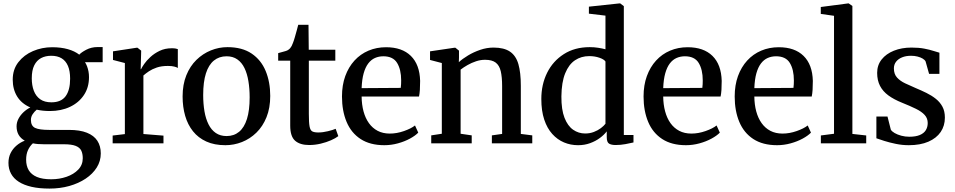

<svg xmlns="http://www.w3.org/2000/svg" viewBox="-20 -839 5590 1124"><path d="M270 265Q210 265 165 254.8Q120 244.5 90 225.2Q60 206 44.8 178Q29.5 150 29.5 114.5Q29.5 82.5 42.2 57Q55 31.5 76.8 13Q98.5 -5.5 125 -15.5Q101.5 -28.5 89.2 -49.5Q77 -70.5 77 -99.5Q77 -122.5 88 -143.5Q99 -164.5 117.2 -181.8Q135.5 -199 157.5 -210Q106 -232.5 80.2 -274.5Q54.5 -316.5 54.5 -373Q54.5 -432.5 87.5 -475Q120.5 -517.5 173.2 -540Q226 -562.5 285 -562.5Q337 -562.5 377 -551.2Q417 -540 444 -519Q455 -532 485 -547.8Q515 -563.5 551.5 -563.5H581V-475H477.5Q484.5 -464.5 489.8 -450.5Q495 -436.5 498 -420.8Q501 -405 501 -387.5Q501 -327 471.2 -282.5Q441.5 -238 389.8 -213.5Q338 -189 272 -189Q251.5 -189 232 -191Q212.5 -193 195 -197Q181 -185.5 171 -170.2Q161 -155 161 -137Q161 -102 185.5 -90.2Q210 -78.5 268.5 -78.5H384Q447.5 -78.5 488.8 -62Q530 -45.5 550 -14.8Q570 16 570 59Q570 104 546.5 141.5Q523 179 481.5 206.8Q440 234.5 385.8 249.8Q331.5 265 270 265ZM280 210.5Q327.5 210.5 369.5 196Q411.5 181.5 438 154Q464.5 126.5 464.5 87.5Q464.5 61 455.8 42.8Q447 24.5 423 15Q399 5.5 353.5 5.5H237Q218.5 5.5 202.2 4.2Q186 3 172.5 0Q154.5 16.5 143.8 40Q133 63.5 133 96Q133 132 148.2 157.5Q163.5 183 195.8 196.8Q228 210.5 280 210.5ZM281 -240Q338 -240 364.2 -275.8Q390.5 -311.5 390.5 -378.5Q390.5 -423.5 377.8 -453.2Q365 -483 340.5 -497.8Q316 -512.5 280 -512.5Q246 -512.5 220.5 -499Q195 -485.5 180.5 -456.5Q166 -427.5 166 -380.5Q166 -339.5 178 -307.8Q190 -276 215.2 -258Q240.5 -240 281 -240Z M639.5 0V-45.5L711 -54V-470L641.5 -488V-538.5L779.5 -559.5H785L806.5 -542.5L806 -521.5L803.5 -433.5L806 -434.5Q810.5 -444.5 824 -464.2Q837.5 -484 860.5 -505.2Q883.5 -526.5 914.8 -541.5Q946 -556.5 985.5 -556.5Q999 -556.5 1007.2 -555Q1015.5 -553.5 1021 -551.5V-441Q1015 -445.5 1000.2 -449.2Q985.5 -453 963 -453Q925.5 -453 898.2 -443.8Q871 -434.5 852 -421.8Q833 -409 819.5 -397V-54.5L937 -45V0Z M1049 -274Q1049 -344.5 1070.8 -398.2Q1092.5 -452 1130 -488.5Q1167.5 -525 1214.5 -544Q1261.5 -563 1311.5 -563Q1397.5 -563 1453 -525.5Q1508.5 -488 1535.2 -423.5Q1562 -359 1562 -277.5Q1562 -207 1540.2 -153Q1518.5 -99 1481 -62.5Q1443.5 -26 1396.5 -7.5Q1349.5 11 1299.5 11Q1235 11 1187.8 -10.5Q1140.5 -32 1109.8 -70.5Q1079 -109 1064 -161Q1049 -213 1049 -274ZM1306.5 -42.5Q1349.5 -42.5 1379.8 -67.5Q1410 -92.5 1425.8 -142.8Q1441.5 -193 1441.5 -269Q1441.5 -320 1434.2 -364Q1427 -408 1411.2 -440.5Q1395.5 -473 1369.5 -491.2Q1343.5 -509.5 1306.5 -509.5Q1263 -509.5 1232.2 -484.5Q1201.5 -459.5 1185.5 -409.5Q1169.5 -359.5 1169.5 -283Q1169.5 -231 1177 -187.2Q1184.5 -143.5 1200.8 -111Q1217 -78.5 1243.2 -60.5Q1269.5 -42.5 1306.5 -42.5Z M1790 10Q1736.5 10 1707.8 -15Q1679 -40 1679 -103.5V-484H1608.5V-528Q1618.5 -531 1630.2 -534Q1642 -537 1652.5 -540.2Q1663 -543.5 1668 -547.5Q1674.5 -552 1679 -557.2Q1683.5 -562.5 1687.2 -569.5Q1691 -576.5 1694.5 -586.5Q1699.5 -598.5 1705.5 -619.2Q1711.5 -640 1717.2 -660.8Q1723 -681.5 1726 -694H1786L1787.5 -548H1943V-484H1788V-172.5Q1788 -122 1792.2 -99Q1796.5 -76 1808.2 -69.8Q1820 -63.5 1843.5 -63.5Q1869.5 -63.5 1899.5 -70.8Q1929.5 -78 1945 -85L1960.5 -42Q1945 -30 1918 -18Q1891 -6 1857.5 2Q1824 10 1790 10Z M2230 11Q2146.5 11 2091.2 -25Q2036 -61 2009 -125.5Q1982 -190 1982 -274Q1982 -340.5 2001.2 -393.5Q2020.5 -446.5 2055.2 -484.5Q2090 -522.5 2137.2 -542.5Q2184.5 -562.5 2240 -562.5Q2333.5 -562.5 2385.2 -511.8Q2437 -461 2439.5 -365.5Q2439.5 -335 2438 -312.8Q2436.5 -290.5 2433 -274H2097Q2097.5 -226.5 2108.2 -186.8Q2119 -147 2139.8 -118Q2160.5 -89 2191 -73Q2221.5 -57 2262 -57Q2303 -57 2345 -71.8Q2387 -86.5 2409.5 -104.5L2428.5 -62.5Q2411 -44.5 2379.8 -27.5Q2348.5 -10.5 2309.5 0.2Q2270.5 11 2230 11ZM2097 -323 2326 -324.5Q2327.5 -334 2328 -346.2Q2328.5 -358.5 2328.5 -368.5Q2328.5 -431.5 2304.8 -470.5Q2281 -509.5 2224 -509.5Q2197.5 -509.5 2175 -499.5Q2152.5 -489.5 2135.8 -467.5Q2119 -445.5 2109 -410Q2099 -374.5 2097 -323Z M2566.5 -56V-470L2497.5 -488V-538.5L2640 -559.5H2646L2667 -542.5V-501.5L2666 -475Q2687 -494.5 2719.8 -514.2Q2752.5 -534 2791.2 -547.2Q2830 -560.5 2869 -560.5Q2930.5 -560.5 2965.5 -536.8Q3000.5 -513 3014.8 -463.5Q3029 -414 3029 -337V-55L3096 -46.5V0H2859.5V-46.5L2919.5 -55V-335.5Q2919.5 -388 2911.5 -422Q2903.5 -456 2882 -472.5Q2860.5 -489 2819.5 -489Q2793 -489 2766.8 -480.2Q2740.5 -471.5 2717.2 -458.2Q2694 -445 2676.5 -431.5V-56L2741.5 -46.5V0H2504.5V-46.5Z M3364 11Q3320.5 11 3281.8 -5.2Q3243 -21.5 3213 -54.8Q3183 -88 3166 -139Q3149 -190 3149 -259.5Q3149 -344.5 3183 -413Q3217 -481.5 3280.8 -522.2Q3344.5 -563 3432.5 -563Q3459 -563 3482.5 -559.2Q3506 -555.5 3524.5 -550.5V-747.5L3427.5 -759V-800L3605.5 -819H3611L3632 -803V-48.5H3688.5V-5Q3669 -0.5 3641 4.8Q3613 10 3584 10Q3559 10 3545.5 1.8Q3532 -6.5 3532 -36.5V-70Q3516.5 -49.5 3491.5 -31Q3466.5 -12.5 3434.2 -0.8Q3402 11 3364 11ZM3405.5 -57.5Q3433 -57.5 3456.5 -66.5Q3480 -75.5 3497.5 -88.8Q3515 -102 3524.5 -114.5V-479Q3516.5 -491.5 3489.2 -501Q3462 -510.5 3429.5 -510.5Q3382.5 -510.5 3346.2 -486.2Q3310 -462 3288.8 -410Q3267.5 -358 3266.5 -274.5Q3266 -197 3284.8 -149.2Q3303.5 -101.5 3335.2 -79.5Q3367 -57.5 3405.5 -57.5Z M3995.5 11Q3912 11 3856.8 -25Q3801.5 -61 3774.5 -125.5Q3747.5 -190 3747.5 -274Q3747.5 -340.5 3766.8 -393.5Q3786 -446.5 3820.8 -484.5Q3855.5 -522.5 3902.8 -542.5Q3950 -562.5 4005.5 -562.5Q4099 -562.5 4150.8 -511.8Q4202.5 -461 4205 -365.5Q4205 -335 4203.5 -312.8Q4202 -290.5 4198.5 -274H3862.5Q3863 -226.5 3873.8 -186.8Q3884.5 -147 3905.2 -118Q3926 -89 3956.5 -73Q3987 -57 4027.5 -57Q4068.5 -57 4110.5 -71.8Q4152.5 -86.5 4175 -104.5L4194 -62.5Q4176.5 -44.5 4145.2 -27.5Q4114 -10.5 4075 0.2Q4036 11 3995.5 11ZM3862.5 -323 4091.5 -324.5Q4093 -334 4093.5 -346.2Q4094 -358.5 4094 -368.5Q4094 -431.5 4070.2 -470.5Q4046.5 -509.5 3989.5 -509.5Q3963 -509.5 3940.5 -499.5Q3918 -489.5 3901.2 -467.5Q3884.5 -445.5 3874.5 -410Q3864.5 -374.5 3862.5 -323Z M4529 11Q4445.5 11 4390.2 -25Q4335 -61 4308 -125.5Q4281 -190 4281 -274Q4281 -340.5 4300.2 -393.5Q4319.5 -446.5 4354.2 -484.5Q4389 -522.5 4436.2 -542.5Q4483.5 -562.5 4539 -562.5Q4632.5 -562.5 4684.2 -511.8Q4736 -461 4738.5 -365.5Q4738.5 -335 4737 -312.8Q4735.5 -290.5 4732 -274H4396Q4396.5 -226.5 4407.2 -186.8Q4418 -147 4438.8 -118Q4459.5 -89 4490 -73Q4520.5 -57 4561 -57Q4602 -57 4644 -71.8Q4686 -86.5 4708.5 -104.5L4727.5 -62.5Q4710 -44.5 4678.8 -27.5Q4647.5 -10.5 4608.5 0.2Q4569.5 11 4529 11ZM4396 -323 4625 -324.5Q4626.5 -334 4627 -346.2Q4627.5 -358.5 4627.5 -368.5Q4627.5 -431.5 4603.8 -470.5Q4580 -509.5 4523 -509.5Q4496.5 -509.5 4474 -499.5Q4451.5 -489.5 4434.8 -467.5Q4418 -445.5 4408 -410Q4398 -374.5 4396 -323Z M4862.5 -56V-746.5L4785 -757.5V-798L4944.5 -819H4948.5L4970 -804V-55L5051 -46V0H4785.5V-46Z M5300 11Q5261.5 11 5224.2 3.2Q5187 -4.5 5157 -14Q5127 -23.5 5110.5 -29.5V-157H5175.5L5195 -80Q5200.5 -70 5217.2 -60.2Q5234 -50.5 5256.5 -44.5Q5279 -38.5 5303 -38.5Q5340.5 -38.5 5364.5 -48.5Q5388.5 -58.5 5399.8 -76.8Q5411 -95 5411 -119Q5411 -146.5 5393.2 -166Q5375.5 -185.5 5342 -202Q5308.5 -218.5 5261 -237.5Q5213.5 -256.5 5181 -280.2Q5148.5 -304 5131.8 -336.2Q5115 -368.5 5115 -412.5Q5115 -457.5 5141.2 -490.8Q5167.5 -524 5213 -542.2Q5258.5 -560.5 5316 -560.5Q5359.5 -560.5 5391.5 -554.2Q5423.5 -548 5445.2 -540.8Q5467 -533.5 5479.5 -530.5V-406.5H5419L5398.5 -479.5Q5394 -488.5 5381.5 -496Q5369 -503.5 5351.2 -508Q5333.5 -512.5 5313.5 -512.5Q5284 -512.5 5261.5 -503.5Q5239 -494.5 5226 -478Q5213 -461.5 5213 -438.5Q5213 -405.5 5231.2 -385.2Q5249.5 -365 5278.8 -351.2Q5308 -337.5 5340.5 -323.5Q5373 -310 5403.5 -295Q5434 -280 5458.5 -260.5Q5483 -241 5497.2 -214.5Q5511.5 -188 5511.5 -150.5Q5511.5 -102.5 5486.8 -66.2Q5462 -30 5414.8 -9.5Q5367.5 11 5300 11Z"/></svg>

Font: Merriweather 36pt Medium
Style: Regular
Weight: 500
Version: Version 2.100